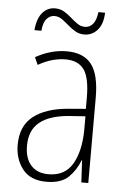

<svg xmlns="http://www.w3.org/2000/svg" viewBox="-52 -752 525 800"><g transform="rotate(5 210.0 -351.5)"><path d="M210 -539Q281 -539 314 -496Q347 -453 347 -357V0H318L313 -92H311Q296 -51 265 -20.5Q234 10 172 10Q105 10 72.5 -32Q40 -74 40 -133Q40 -212 91.5 -252.5Q143 -293 237 -301L310 -307V-353Q310 -437 285.5 -471Q261 -505 208 -505Q182 -505 154 -497.5Q126 -490 94 -472L80 -503Q110 -520 143 -529.5Q176 -539 210 -539ZM240 -271Q160 -264 119.5 -230.5Q79 -197 79 -133Q79 -80 105 -51Q131 -22 178 -22Q247 -22 278.5 -76Q310 -130 311 -218V-276ZM68 -615Q72 -663 93 -688Q114 -713 146 -713Q168 -713 184.5 -703Q201 -693 215.5 -680Q230 -667 244.5 -657Q259 -647 276 -647Q296 -647 309.5 -663Q323 -679 327 -713H355Q353 -664 330.5 -639.5Q308 -615 276 -615Q255 -615 238 -625Q221 -635 206.5 -648Q192 -661 177.5 -671Q163 -681 146 -681Q128 -681 114 -665.5Q100 -650 97 -615Z"/></g></svg>

Font: Noto Sans Sinhala Condensed ExtraLight
Style: Regular
Weight: 200
Width: 3
Designer: Jelle Bosma - Monotype Design Team
Foundry: Monotype Imaging Inc.
Version: Version 2.006; ttfautohint (v1.8.4.7-5d5b)